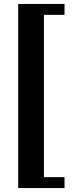

<svg xmlns="http://www.w3.org/2000/svg" viewBox="-20 -720 364 970"><path d="M72 -700H306V-645H202V175H306V230H72Z"/></svg>

Font: PT Serif
Style: Bold
Weight: 700
Designer: A.Korolkova, O.Umpeleva, V.Yefimov
Foundry: ParaType Ltd
Version: Version 1.000W OFL; ttfautohint (v1.6)